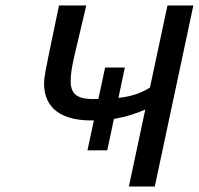

<svg xmlns="http://www.w3.org/2000/svg" viewBox="-20 -682 729 702"><path d="M323.2 -241.7Q281.2 -240.7 247.6 -248.3Q213.9 -255.9 189.9 -272.7Q166 -289.6 153.3 -316.2Q140.6 -342.8 141.1 -380.4Q141.1 -392.1 146 -419.4Q150.9 -446.8 158.2 -481.9L195.8 -662.1H295.4L251 -473.6Q245.6 -449.7 241.9 -427.2Q238.3 -404.8 238.3 -386.7Q238.3 -365.2 244.4 -351.8Q250.5 -338.4 263.2 -331.1Q275.9 -323.7 294.9 -321.3Q314 -318.8 339.8 -320.3L364.3 -435.1H436.5L413.1 -324.2Q443.8 -327.1 472.9 -336.2Q502 -345.2 528.3 -361.8L592.3 -662.1H687L545.9 0H451.2L511.2 -281.7Q491.2 -272.5 461.7 -262.9Q432.1 -253.4 396.5 -247.1L372.1 -132.3H299.8Z"/></svg>

Font: PT Astra Sans
Style: Italic
Weight: 400
Italic angle: -16°
Designer: A.Korolkova, I. Chaeva
Foundry: ParaType Ltd
Version: Version 1.001; ttfautohint (v1.6)